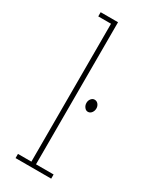

<svg xmlns="http://www.w3.org/2000/svg" viewBox="-177 -710 604 756"><g transform="rotate(30 125.0 -332.5)"><path d="M39 0V-19H100V-646H42V-665H121V-19H201V0ZM194 -300Q185 -300 178.5 -308.5Q172 -317 172 -328Q172 -339 178.5 -347Q185 -355 194 -355Q204 -355 210.5 -347Q217 -339 217 -328Q217 -317 210.5 -308.5Q204 -300 194 -300Z"/></g></svg>

Font: Inconsolata UltraCondensed ExtraLight
Style: Regular
Weight: 200
Width: 1
Monospace: yes
Designer: Raph Levien, Cyreal, Brenton Simpson
Foundry: Raph Levien, Cyreal, Google
Version: Version 3.100; ttfautohint (v1.8.4.7-5d5b)